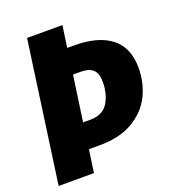

<svg xmlns="http://www.w3.org/2000/svg" viewBox="-128 -792 800 889"><g transform="rotate(-20 272.0 -347.0)"><path d="M544 -388Q544 -314 513 -251.5Q482 -189 416.5 -150.5Q351 -112 252 -112H199L183 0H9L106 -694H280L265 -587H299Q418 -587 481 -537Q544 -487 544 -388ZM366 -384Q366 -425 346.5 -443.5Q327 -462 285 -462H248L216 -238H251Q313 -238 339.5 -280.5Q366 -323 366 -384Z"/></g></svg>

Font: Fira Sans Condensed ExtraBold
Style: Italic
Weight: 800
Width: 3
Italic angle: -8°
Designer: bBox Type GmbH & Carrois Corporate GbR & Edenspiekermann AG
Foundry: bBox Type GmbH & Carrois Corporate GbR & Edenspiekermann AG
Version: Version 4.301